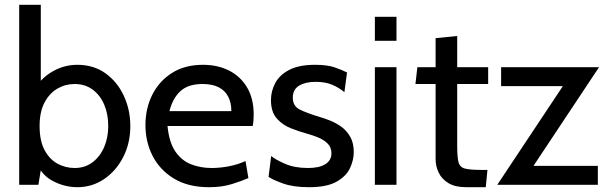

<svg xmlns="http://www.w3.org/2000/svg" viewBox="-20 -770 2541 800"><path d="M302 10Q250.5 10 202.2 -14.8Q154 -39.5 135 -88L157 -104L140 0H60V-750H150V-394L131 -408Q156 -448.5 202.5 -474.2Q249 -500 302 -500Q370.5 -500 420 -464.2Q469.5 -428.5 496.2 -370.2Q523 -312 523 -245Q523 -173.5 493.5 -115.8Q464 -58 414 -24Q364 10 302 10ZM291 -70Q334 -70 365.5 -93.8Q397 -117.5 414 -157.2Q431 -197 431 -245Q431 -295 414 -334.5Q397 -374 365.5 -397Q334 -420 291 -420Q252.5 -420 219.2 -400.8Q186 -381.5 165.5 -342.8Q145 -304 145 -245Q145 -183.5 165.5 -145Q186 -106.5 219.2 -88.2Q252.5 -70 291 -70Z M851 10Q764.5 10 705.5 -25.5Q646.5 -61 616.2 -119.8Q586 -178.5 586 -249Q586 -317.5 614.2 -374.5Q642.5 -431.5 696.2 -465.8Q750 -500 826 -500Q887 -500 934.8 -475.8Q982.5 -451.5 1009.8 -405.2Q1037 -359 1037 -293Q1037 -282.5 1036.2 -270.2Q1035.5 -258 1033 -245H678Q684.5 -177 710.5 -139Q736.5 -101 776 -85.5Q815.5 -70 862 -70Q896 -70 933 -77Q970 -84 1003 -99L1015 -28Q986.5 -15.5 945.5 -2.8Q904.5 10 851 10ZM686 -307H944Q944 -341.5 931 -367Q918 -392.5 891.5 -406.2Q865 -420 824 -420Q764 -420 731.8 -390.2Q699.5 -360.5 686 -307Z M1267 10Q1202 10 1159.2 -5.5Q1116.5 -21 1099 -33L1110 -120Q1126 -106 1166.5 -88Q1207 -70 1263 -70Q1310.5 -70 1335.8 -86Q1361 -102 1361 -131Q1361 -156.5 1344.8 -172.2Q1328.5 -188 1305.8 -197.2Q1283 -206.5 1263 -212Q1229.5 -221 1193.8 -234.8Q1158 -248.5 1133.5 -276Q1109 -303.5 1109 -353Q1109 -390.5 1127 -424.2Q1145 -458 1185.5 -479Q1226 -500 1293 -500Q1342 -500 1372.8 -489.8Q1403.5 -479.5 1426 -468L1415 -386Q1393.5 -404 1365 -416.5Q1336.5 -429 1295 -429Q1253 -429 1226.5 -413.2Q1200 -397.5 1200 -363Q1200 -328.5 1228.2 -314Q1256.5 -299.5 1314 -282Q1332 -277 1355.8 -267.5Q1379.5 -258 1402 -242Q1424.5 -226 1439.2 -200.2Q1454 -174.5 1454 -136Q1454 -103.5 1438.5 -69.8Q1423 -36 1382.5 -13Q1342 10 1267 10Z M1542 0V-490H1632V0ZM1542 -600V-700H1632V-600Z M1923 10Q1876.5 10 1848.5 -7Q1820.5 -24 1807.8 -50.8Q1795 -77.5 1795 -107V-420H1711L1719 -490H1795V-611L1885 -620V-490H2014V-420H1885V-162Q1885 -115 1890.5 -94Q1896 -73 1917.8 -67.5Q1939.5 -62 1988 -62H2011L2004 10Z M2052 0 2355 -456 2366 -411H2068V-490H2476L2173 -34L2162 -79H2471V0Z"/></svg>

Font: Cabin Resolve
Style: Regular-Resolve
Weight: 400
Designer: Pablo Impallari
Foundry: Pablo Impallari. http://www.impallari.com Igino Marini. http://www.ikern.com
Version: Version 3.001